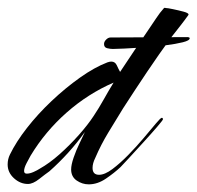

<svg xmlns="http://www.w3.org/2000/svg" viewBox="-25 -478 516 502"><path d="M207 4Q190 4 175.5 -6Q161 -16 161 -35Q161 -47 167.5 -66Q174 -85 183 -103.5Q192 -122 197 -133Q177 -105 153.5 -79Q130 -53 104 -30Q94 -23 77.5 -10Q61 3 48 3Q28 3 11.5 -12Q-5 -27 -5 -48Q-5 -62 1 -74Q17 -107 45.5 -143.5Q74 -180 110 -214Q146 -248 184 -275Q222 -302 256 -315Q262 -317 266 -317Q276 -317 280.5 -307Q285 -297 289 -290Q308 -319 327 -347Q346 -375 365 -403Q374 -416 383.5 -430.5Q393 -445 403 -456Q404 -458 406 -457.5Q408 -457 409 -457Q413 -457 427.5 -454Q442 -451 455 -447.5Q468 -444 468 -440Q468 -439 467 -438Q457 -424 446 -410Q435 -396 424 -382Q391 -337 359.5 -290Q328 -243 297 -195Q278 -164 258.5 -132Q239 -100 224 -65Q217 -51 217 -39Q217 -21 234 -21Q249 -21 269 -36Q289 -51 310.5 -73Q332 -95 351 -117.5Q370 -140 382.5 -155Q395 -170 398 -170Q401 -170 401 -166Q401 -164 386 -146.5Q371 -129 350 -106Q329 -83 312 -64.5Q295 -46 290 -41Q274 -26 252 -11Q230 4 207 4ZM45 -24Q53 -24 63 -28.5Q73 -33 79 -37Q104 -51 130.5 -74.5Q157 -98 181 -125Q205 -152 220 -175Q234 -196 246.5 -218.5Q259 -241 272 -262Q205 -233 149 -183.5Q93 -134 55 -71Q51 -64 44.5 -51.5Q38 -39 38 -31Q38 -24 45 -24ZM270 -350Q263 -350 255 -352Q247 -354 247 -363Q247 -369 252.5 -374.5Q258 -380 264 -380L465 -381Q466 -381 468.5 -380.5Q471 -380 471 -378Q471 -372 453 -367.5Q435 -363 407.5 -359.5Q380 -356 351 -354Q322 -352 299.5 -351Q277 -350 270 -350Z"/></svg>

Font: Caramel
Style: Regular
Weight: 400
Designer: Robert E. Leuschke
Foundry: Robert E. Leuschke
Version: Version 1.010